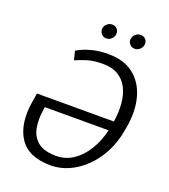

<svg xmlns="http://www.w3.org/2000/svg" viewBox="-163 -1028 1014 1153"><g transform="rotate(20 344.5 -451.0)"><path d="M394.9 -737.2Q494.7 -737.2 556.5 -688.2Q618.3 -639.2 641.3 -555.9Q664.4 -472.7 647.4 -369.3L642 -339.8Q629.3 -262.4 595.9 -198.3Q562.5 -134.2 514.9 -87.5Q467.3 -40.8 410.9 -15.4Q354.4 9.9 295.1 9.9Q152.3 9.9 95 -77.6Q37.6 -165.1 62.1 -313.9L71 -367.9H562.1L562.5 -369.3Q572.1 -429 567.6 -483.3Q563.2 -537.6 542.4 -579.9Q521.7 -622.2 482.4 -646.5Q443.2 -670.8 383.5 -670.8Q322.4 -670.8 280.9 -657.3Q239.3 -643.8 211.6 -631L197.4 -687.5Q207.7 -694.2 233.1 -706Q258.5 -717.7 299.2 -727.5Q339.8 -737.2 394.9 -737.2ZM550.8 -307.2H143.5L141 -291.5Q130.3 -225.5 140.4 -171.9Q150.6 -118.3 190 -86.6Q229.4 -55 306.5 -55Q366.5 -55 415.7 -88.4Q464.8 -121.8 499.5 -178.8Q534.1 -235.8 550.8 -307.2ZM529.1 -821Q509.9 -821 497.2 -835.9Q484.4 -850.9 487.9 -871.1Q491.1 -888.8 505.3 -900.4Q519.5 -911.9 535.9 -911.9Q557.2 -911.9 569.6 -897.4Q582 -882.8 578.1 -861.9Q575.3 -845.5 561.6 -833.3Q547.9 -821 529.1 -821ZM347.3 -821Q328.1 -821 315.7 -836.3Q303.3 -851.6 306.1 -871.1Q308.9 -888.8 323.3 -900.4Q337.7 -911.9 354 -911.9Q375.4 -911.9 387.4 -897.5Q399.5 -883.2 396.3 -861.9Q393.8 -845.9 380 -833.5Q366.1 -821 347.3 -821Z"/></g></svg>

Font: Inter Light  BETA
Style: Italic
Weight: 300
Italic angle: 9.39999°
Designer: Rasmus Andersson
Foundry: rsms
Version: Version 3.011;git-f93a4a705